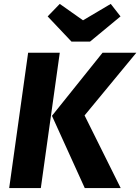

<svg xmlns="http://www.w3.org/2000/svg" viewBox="-20 -963 718 983"><path d="M547 -943 405 -859 286 -943 224 -879 346 -750H441L597 -879ZM27 0H189L286 -693H124ZM414 0H598L413 -372L678 -693H505L246 -370Z"/></svg>

Font: Fira Sans
Style: Bold Italic
Weight: 700
Italic angle: -8°
Designer: bBox Type GmbH & Carrois Corporate GbR & Edenspiekermann AG
Foundry: bBox Type GmbH & Carrois Corporate GbR & Edenspiekermann AG
Version: Version 4.301;PS 004.301;hotconv 1.0.88;makeotf.lib2.5.64775